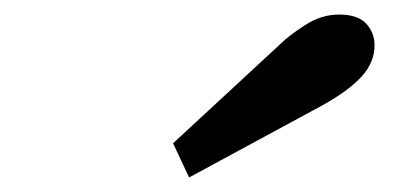

<svg xmlns="http://www.w3.org/2000/svg" viewBox="-20 -816 545 264"><path d="M218 -619 365 -755Q377 -767 399.5 -781.5Q422 -796 446 -796Q472 -796 483.5 -783.5Q495 -771 495 -754Q495 -730 477 -710.5Q459 -691 423 -671L240 -572Z"/></svg>

Font: Taviraj ExtraBold
Style: Italic
Weight: 800
Italic angle: -12°
Designer: Katatrad Team
Foundry: CadsonDemak
Version: Version 1.001